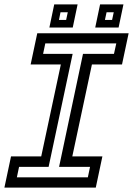

<svg xmlns="http://www.w3.org/2000/svg" viewBox="-37 -851 604 871"><path d="M-17 0 13 -141.5H150L239 -558.5H102L132 -700H546.5L516.5 -558.5H380L291 -141.5H427.5L397.5 0ZM39.5 -46.5H361.5L371.5 -94H231L339.5 -606.5H480L490.5 -654H168.5L158.5 -606.5H292.5L183.5 -94H49.5ZM395 -726 417 -831H523L501 -726ZM187 -726 209 -831H315L293 -726ZM230.5 -760.5H263L270.5 -795.5H237.5ZM439 -760.5H471.5L479 -795.5H446.5Z"/></svg>

Font: Tourney Thin Medium
Style: Italic
Weight: 500
Italic angle: -12°
Version: Version 1.015